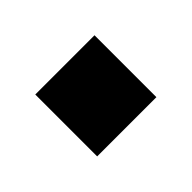

<svg xmlns="http://www.w3.org/2000/svg" viewBox="-44 -276 385 385"><g transform="rotate(45 148.0 -84.0)"><path d="M60.5 -168H236V0H60.5Z"/></g></svg>

Font: Hepta Slab
Style: Bold
Weight: 700
Designer: Michael LaGattuta
Foundry: Michael LaGattuta
Version: Version 1.100